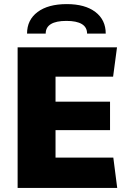

<svg xmlns="http://www.w3.org/2000/svg" viewBox="-20 -917 640 937"><path d="M66 0V-686H551L532 -543H251V-421H517V-282H251V-148H533L552 0ZM112 -753Q112 -820 163.5 -858.5Q215 -897 306 -897Q395 -897 445.5 -858.5Q496 -820 496 -753H405Q405 -784 379.5 -799.5Q354 -815 304 -815Q254 -815 228.5 -799.5Q203 -784 203 -753Z"/></svg>

Font: Chivo Mono Medium ExtraBold
Style: Regular
Weight: 800
Monospace: yes
Version: Version 1.008